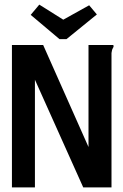

<svg xmlns="http://www.w3.org/2000/svg" viewBox="-20 -820 540 840"><path d="M32.2 0ZM467.8 0H344.2L132.8 -471.2V0H32.2V-623H168.9L367.2 -176.8V-623H475.1Q477.1 -621.1 477.1 -618.2Q477.1 -614.3 473.4 -608.6Q469.7 -603 467.8 -587.9ZM403.8 -756.8 271 -648.9H240.2L114.3 -754.9L151.9 -799.8L256.8 -733.9L370.1 -796.9Z"/></svg>

Font: InconsolataGo
Style: Bold
Weight: 700
Designer: Raph Levien, Kirill Tkachev(cyreal.org)
Foundry: Raph Levien, Kirill Tkachev(cyreal.org)
Version: Version 1.015; ttfautohint (v0.92) -l 8 -r 50 -G 200 -x 14 -